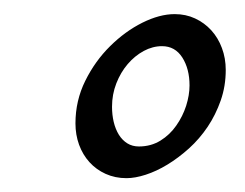

<svg xmlns="http://www.w3.org/2000/svg" viewBox="-20 -623 347 272"><path d="M176.8 -415.5Q193.8 -415.5 207.3 -423.8Q220.7 -432.1 229.7 -445.1Q238.8 -458 243.7 -473.1Q248.5 -488.3 248.5 -502Q248.5 -525.4 238.3 -541.5Q228 -557.6 209.5 -557.6Q196.3 -557.6 183.6 -550.8Q170.9 -543.9 160.9 -532.2Q150.9 -520.5 144.8 -504.9Q138.7 -489.3 138.7 -471.7Q138.7 -460.4 141.1 -450.2Q143.6 -439.9 148.4 -432.1Q153.3 -424.3 160.4 -419.9Q167.5 -415.5 176.8 -415.5ZM299.8 -523.9Q299.8 -501 292.7 -480.7Q285.6 -460.4 274.2 -443.4Q262.7 -426.3 247.8 -412.8Q232.9 -399.4 217.3 -389.9Q201.7 -380.4 186.5 -375.5Q171.4 -370.6 159.2 -370.6Q143.1 -370.6 129.6 -376.7Q116.2 -382.8 106.7 -393.3Q97.2 -403.8 92 -418Q86.9 -432.1 86.9 -448.2Q86.9 -480.5 100.8 -508.5Q114.7 -536.6 136 -557.6Q157.2 -578.6 181.6 -590.8Q206.1 -603 227.5 -603Q243.2 -603 256.3 -596.9Q269.5 -590.8 279.3 -580.1Q289.1 -569.3 294.4 -554.9Q299.8 -540.5 299.8 -523.9Z"/></svg>

Font: Gentium
Style: Italic
Weight: 400
Italic angle: -7°
Designer: J. Victor Gaultney
Version: Version 1.02; 2005; OFL release